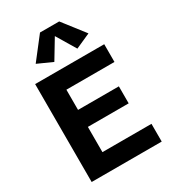

<svg xmlns="http://www.w3.org/2000/svg" viewBox="-228 -1080 1062 1194"><g transform="rotate(-30 302.5 -483.0)"><path d="M69.3 0V-703.1H565.4V-575.7H220.2V-430.7H513.2V-308.6H220.2V-127.4H572.3V0ZM241.7 -762.7 135.3 -810.5 255.9 -965.8H393.6L514.2 -810.5L407.2 -762.7L324.7 -900.4Z"/></g></svg>

Font: Schibsted Grotesk
Style: Bold
Weight: 700
Designer: Bakken & Baeck AS, Henrik Kongsvoll
Foundry: Schibsted ASA
Version: Version 1.100;gftools[0.9.25]